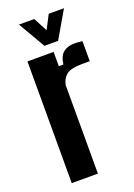

<svg xmlns="http://www.w3.org/2000/svg" viewBox="-148 -831 621 889"><g transform="rotate(-20 162.5 -386.5)"><path d="M44.9 0H173.8V-436.5C177.7 -457 187.5 -473.6 202.1 -485.4C216.8 -496.1 242.2 -502 278.3 -502H316.4V-600.6C312.5 -601.6 306.6 -601.6 298.8 -602.5C292 -603.5 284.2 -603.5 276.4 -603.5C253.9 -603.5 236.3 -597.7 222.7 -586.9C209 -576.2 200.2 -557.6 196.3 -529.3H173.8V-599.6H44.9V0ZM143.6 -640.6H210.9C250 -707 275.4 -751 288.1 -773.4H212.9C195.3 -739.3 183.6 -715.8 177.7 -705.1C159.2 -739.3 147.5 -762.7 141.6 -773.4H66.4C104.5 -707 130.9 -663.1 143.6 -640.6Z"/></g></svg>

Font: Yellow Ladder Regular
Style: Regular
Weight: 400
Designer: Zima Creative
Version: Version 2.002